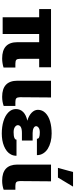

<svg xmlns="http://www.w3.org/2000/svg" viewBox="641 -1475 844 2166"><g transform="rotate(90 1063.0 -392.0)"><path d="M738.6 -545.5V-411.9H643.5V-194.6Q643.8 -165.1 654.8 -154.3Q665.8 -143.5 698.9 -143.5H741.5V-9.9Q690.7 5.7 639.2 5.7Q456.3 5.7 456 -164.8V-411.9H363.6V0H174.7V-411.9H82.4V-545.5Z M890.6 -545.5H1079.5L1076.7 -194.6Q1077.4 -165.5 1088.6 -154.5Q1099.8 -143.5 1130.7 -143.5H1174.7V-11.4Q1126.8 5.7 1072.4 5.7Q891.7 5.7 890.6 -164.8Z M1565.3 -286.9V-217.3H1480.1Q1392.8 -217.3 1392 -170.5Q1392.8 -152.3 1413.2 -138Q1433.6 -123.6 1471.6 -123.6Q1514.6 -123.6 1535.3 -132.3Q1556.1 -141 1555.4 -156.2H1737.2Q1737.6 -122.9 1723.4 -95Q1709.2 -67.1 1685 -47.9Q1660.9 -28.8 1628.6 -15.4Q1596.2 -2.1 1560.5 3.9Q1524.9 9.9 1487.2 9.9Q1409.8 9.9 1347.5 -8.9Q1285.2 -27.7 1247.9 -64.3Q1210.6 -100.9 1210.2 -149.1Q1210.6 -199.6 1244.7 -232.4Q1278.8 -265.3 1342 -278.4Q1285.9 -294 1252.5 -326Q1219.1 -358 1218.8 -397.7Q1219.1 -447.1 1254.3 -482.4Q1289.4 -517.8 1349.3 -535.2Q1409.1 -552.6 1487.2 -552.6Q1536.6 -552.6 1580.6 -541.2Q1624.6 -529.8 1658 -509.1Q1691.4 -488.3 1710.9 -456.5Q1730.5 -424.7 1730.1 -386.4H1545.5Q1545.8 -405.2 1527.3 -412.1Q1508.9 -419 1474.4 -419Q1439.6 -419 1421.9 -406.4Q1404.1 -393.8 1403.4 -377.8Q1403.8 -359.7 1425.1 -348.9Q1446.4 -338.1 1480.1 -338.1H1565.3Z M1836.6 -545.5H2025.6L2022.7 -194.6Q2023.4 -165.5 2034.6 -154.5Q2045.8 -143.5 2076.7 -143.5H2120.7V-11.4Q2072.8 5.7 2018.5 5.7Q1837.7 5.7 1836.6 -164.8ZM1873.6 -623.6 1920.5 -794H2085.2L1983 -623.6Z"/></g></svg>

Font: Karasuma Gothic
Style: Black
Weight: 900
Designer: Rasmus Andersson / Ryoko Nishizuka
Foundry: Genbu
Version: Version 1.00